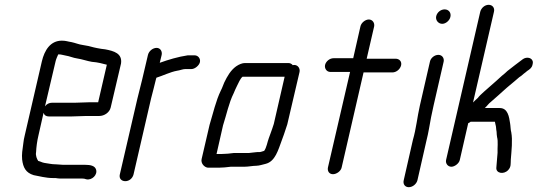

<svg xmlns="http://www.w3.org/2000/svg" viewBox="-20 -704 2235 798"><path d="M222 -478H223C236 -478 240 -475 253 -473C268 -471 285 -463 301 -461C321 -458 343 -450 362 -447L380 -445L396 -442C405 -440 416 -437 424 -435L388 -279H353C340 -279 305 -277 291 -277H196C185 -277 174 -272 167 -262L211 -449C212 -455 219 -472 222 -478ZM340 -222H393C413 -222 435 -236 440 -257L483 -440C489 -482 454 -492 417 -499L401 -501C395 -502 389 -503 384 -504L370 -507C357 -511 339 -515 324 -517C308 -519 292 -526 277 -529C262 -531 255 -535 237 -535C190 -535 165 -496 154 -449L83 -142C80 -130 78 -119 77 -109C73 -80 70 -63 72 -41C76 -8 87 14 120 24C143 28 170 36 200 36H211C218 37 223 38 229 38H321C328 38 333 39 338 41C362 47 387 22 379 0C374 -15 356 -19 334 -19H242C232 -19 223 -21 213 -21C193 -21 181 -25 164 -27C153 -29 149 -33 139 -35C134 -42 127 -57 130 -72C131 -93 134 -117 140 -142L161 -235C164 -225 172 -220 183 -220H278C292 -220 326 -222 340 -222Z M595 -476 571 -374C565 -350 557 -319 551 -294L478 21C474 38 485 49 501 49C517 49 531 37 535 21L608 -295C614 -320 623 -351 628 -374L630 -381C656 -389 688 -405 716 -410C726 -411 740 -417 750 -417H776C790 -417 808 -432 811 -446C814 -461 803 -474 789 -474H760C720 -468 680 -456 644 -443L652 -476C655 -491 646 -505 631 -505C615 -505 599 -492 595 -476Z M902 -64H880L907 -183C922 -229 931 -276 951 -316C956 -327 960 -338 965 -347C971 -359 979 -378 988 -385H1163L1118 -189C1112 -170 1111 -168 1105 -151L1097 -129C1091 -113 1088 -91 1078 -77L1065 -73C1062 -72 1059 -72 1057 -72C1052 -72 1046 -72 1040 -71L1022 -69C1017 -68 1013 -68 1009 -68H951C937 -66 917 -64 902 -64ZM844 -7H889C903 -7 925 -9 939 -11H996C1012 -11 1030 -15 1045 -15C1058 -15 1074 -21 1084 -23C1124 -33 1136 -80 1152 -123L1160 -145C1166 -162 1167 -167 1174 -187L1225 -405C1228 -420 1218 -434 1203 -434C1201 -434 1199 -434 1197 -433C1192 -439 1186 -442 1178 -442H998C987 -442 974 -437 961 -428C939 -412 925 -388 912 -361C907 -350 904 -339 898 -328C877 -285 866 -234 851 -185L818 -43C814 -26 828 -9 844 -7Z M1478 -594 1448 -462H1366C1351 -462 1335 -450 1331 -434C1328 -419 1338 -405 1353 -405H1435L1343 -8C1340 7 1348 20 1364 20C1379 20 1397 7 1400 -8L1491 -403H1611C1627 -403 1643 -416 1647 -432C1651 -448 1640 -460 1624 -460H1504L1535 -594C1538 -609 1528 -623 1513 -623C1498 -623 1481 -609 1478 -594Z M1767 -448 1725 -265C1714 -217 1710 -170 1696 -122L1658 45C1654 61 1663 74 1679 74C1695 74 1711 61 1715 45L1753 -122C1757 -137 1760 -153 1763 -169C1768 -199 1775 -235 1782 -265L1824 -448C1827 -463 1817 -476 1802 -476C1786 -476 1770 -463 1767 -448ZM1793 -637C1789 -620 1802 -605 1818 -605C1833 -605 1849 -619 1852 -634C1856 -651 1845 -665 1828 -665C1812 -665 1797 -653 1793 -637Z M1976 -655 1834 -39C1831 -25 1841 -11 1856 -11C1870 -11 1888 -25 1891 -39L1926 -192C1929 -193 1934 -196 1936 -198H2037L2039 -188C2043 -175 2041 -171 2044 -156C2044 -148 2045 -141 2046 -134C2051 -116 2047 -90 2048 -69C2046 -49 2045 -28 2043 -8C2040 16 2073 23 2092 3C2105 -11 2102 -23 2103 -40C2106 -79 2111 -121 2105 -154C2102 -163 2102 -182 2100 -192C2096 -218 2091 -255 2057 -255H1995C2008 -267 2007 -270 2023 -283C2041 -299 2061 -316 2077 -331C2083 -336 2090 -343 2099 -350C2113 -361 2125 -372 2138 -383C2143 -386 2150 -391 2156 -397C2162 -401 2166 -405 2171 -409C2180 -415 2190 -421 2193 -434C2195 -442 2196 -448 2192 -454C2186 -465 2167 -468 2153 -458C2132 -443 2110 -425 2089 -409C2083 -403 2075 -396 2066 -389C2048 -373 2037 -362 2019 -347C2004 -333 1976 -311 1966 -297C1962 -293 1951 -284 1946 -278L2033 -655C2037 -671 2027 -684 2011 -684C1995 -684 1980 -671 1976 -655Z"/></svg>

Font: Electronic
Style: It
Weight: 400
Version: Version 1.011